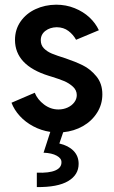

<svg xmlns="http://www.w3.org/2000/svg" viewBox="-20 -549 478 807"><path d="M238.3 132.8Q238.8 116.7 218.5 105.5Q198.2 94.2 163.1 92.8L191.4 5.4Q152.8 -0.5 119.9 -18.1Q86.9 -35.6 63.2 -61.5Q39.6 -87.4 28.3 -117.2L126 -159.2Q137.7 -130.4 165.3 -109.6Q192.9 -88.9 225.6 -88.9Q246.1 -88.9 263.9 -96.9Q281.7 -105 292.2 -118.9Q302.7 -132.8 302.7 -149.4Q302.7 -169.9 286.4 -184.8Q270 -199.7 248.8 -208.5Q227.5 -217.3 197.3 -226.6L184.6 -230.5Q43.5 -274.4 43 -380.9Q43 -424.8 66.4 -458.5Q89.8 -492.2 129.2 -510.5Q168.5 -528.8 215.8 -529.3Q257.8 -529.3 293.9 -514.6Q330.1 -500 356 -475.8Q381.8 -451.7 395.5 -421.9L299.8 -381.8Q287.6 -403.8 267.6 -418.9Q247.6 -434.1 218.8 -434.6Q189.9 -434.1 170.7 -419.2Q151.4 -404.3 151.4 -379.9Q151.4 -358.9 164.8 -345.5Q178.2 -332 198.2 -323.7Q218.3 -315.4 255.9 -303.7Q296.4 -290 328.1 -274.4Q359.9 -258.8 385 -228.3Q410.2 -197.8 410.2 -152.3Q410.2 -109.9 387.9 -75Q365.7 -40 328.4 -18.8Q291 2.4 245.6 6.8L229.5 54.2Q267.6 63 289.1 85Q310.5 106.9 310.5 139.6Q310.5 186 266.4 212.2Q222.2 238.3 134.8 237.3V176.8Q187 178.7 212.9 167.2Q238.8 155.8 238.3 132.8Z"/></svg>

Font: Reddit Sans Strawberry SemiBold
Style: Regular
Weight: 600
Designer: Stephen Hutchings
Foundry: Reddit
Version: Version 1.013